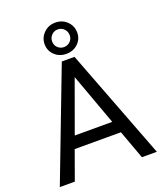

<svg xmlns="http://www.w3.org/2000/svg" viewBox="-168 -1055 987 1163"><g transform="rotate(-20 326.0 -473.0)"><path d="M475.1 -185.5H177.2L110.4 0H13.7L285.2 -710.9H367.2L639.2 0H543ZM205.6 -262.7H447.3L326.2 -595.2ZM433.1 -844.2Q433.1 -801.8 402.8 -773.2Q372.6 -744.6 328.1 -744.6Q283.2 -744.6 253.2 -773.4Q223.1 -802.2 223.1 -844.2Q223.1 -886.2 253.2 -916Q283.2 -945.8 328.1 -945.8Q373 -945.8 403.1 -916Q433.1 -886.2 433.1 -844.2ZM271.5 -844.2Q271.5 -821.3 287.8 -804.7Q304.2 -788.1 328.1 -788.1Q351.6 -788.1 368.2 -804.2Q384.8 -820.3 384.8 -844.2Q384.8 -868.2 368.4 -885Q352.1 -901.9 328.1 -901.9Q303.7 -901.9 287.6 -884.8Q271.5 -867.7 271.5 -844.2Z"/></g></svg>

Font: RobotoSquareBracket
Style: Square-Bracket
Weight: 400
Version: Version 2.137; 2017